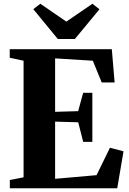

<svg xmlns="http://www.w3.org/2000/svg" viewBox="-20 -1006 691 1026"><path d="M106 -58.5V-681.5L32 -697.5V-743H577.5L592.5 -565.5H523.5L476 -681.5L274.5 -694V-408.5L397.5 -412L424.5 -510H473.5V-248H424.5L398 -352.5L274.5 -356V-50.5L496 -70L567.5 -216.5L640 -197.5L606.5 0H32.5V-44ZM289 -797.5 158 -957 195.5 -986 334.5 -890.5 474 -986 511.5 -956.5 380 -797.5Z"/></svg>

Font: Merriweather 72pt ExtraBold
Style: Regular
Weight: 800
Version: Version 2.100